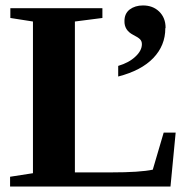

<svg xmlns="http://www.w3.org/2000/svg" viewBox="-20 -685 706 705"><path d="M356 -619 255 -606V-52H388Q494 -52 541 -62L581 -198H625L606 0H17V-36L101 -49V-606L18 -619V-655H356ZM588 -583 587 -581Q587 -518 543 -472Q499 -426 414 -404V-443Q454 -455 477 -477Q501 -499 501 -523Q501 -534 494 -541Q487 -548 469 -557Q436 -574 437 -608Q437 -635 456 -650Q476 -665 505 -665Q541 -665 564 -643Q588 -620 588 -583Z"/></svg>

Font: Libra Serif Modern
Style: Bold
Weight: 700
Designer: Stefan Peev, Context Ltd
Foundry: Ascender Corporation
Version: Version 1.000